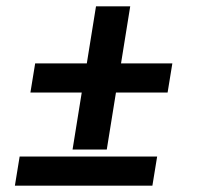

<svg xmlns="http://www.w3.org/2000/svg" viewBox="-20 -586 640 606"><path d="M209 -114 238 -294H76L91 -386H254L283 -566H391L362 -386H524L509 -294H346L317 -114ZM27 0 42 -92H476L461 0Z"/></svg>

Font: Iosevka SS04 Semibold Extended
Style: Italic
Weight: 600
Width: 7
Italic angle: -9°
Monospace: yes
Designer: Belleve Invis
Foundry: Belleve Invis
Version: Version 19.0.0; ttfautohint (v1.8.4)